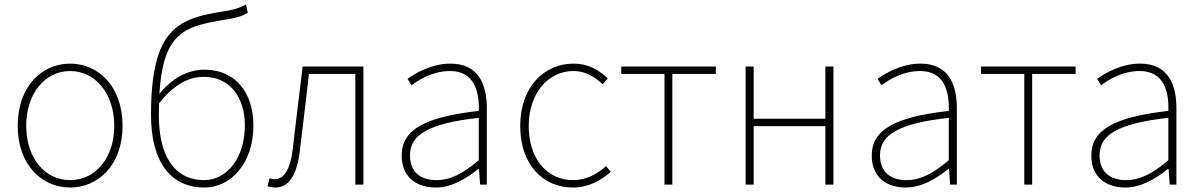

<svg xmlns="http://www.w3.org/2000/svg" viewBox="-20 -824 5361 857"><path d="M293 13C419 13 527 -88 527 -262C527 -439 419 -540 293 -540C167 -540 59 -439 59 -262C59 -88 167 13 293 13ZM293 -20C181 -20 97 -118 97 -262C97 -407 181 -507 293 -507C405 -507 490 -407 490 -262C490 -118 405 -20 293 -20Z M892 13C1008 13 1111 -92 1111 -264C1111 -412 1029 -513 893 -513C818 -513 744 -474 687 -399V-359C759 -452 827 -481 890 -481C1010 -481 1073 -385 1073 -264C1073 -120 993 -20 892 -20C755 -20 689 -133 689 -310C689 -681 789 -704 990 -737C1031 -744 1058 -750 1086 -767L1078 -804C1047 -789 1037 -783 982 -774C777 -742 654 -700 654 -311C654 -101 742 13 892 13Z M1210 13C1268 13 1306 -40 1319 -156C1333 -270 1346 -381 1359 -494H1566V0H1602V-527H1331C1316 -405 1301 -284 1287 -162C1276 -68 1249 -24 1205 -24C1196 -24 1190 -26 1183 -28L1174 7C1185 11 1194 13 1210 13Z M1925 13C1995 13 2061 -26 2115 -70H2118L2123 0H2153V-341C2153 -448 2115 -540 1991 -540C1905 -540 1832 -496 1799 -472L1817 -443C1851 -470 1914 -507 1989 -507C2098 -507 2120 -414 2117 -329C1880 -302 1773 -247 1773 -130C1773 -30 1843 13 1925 13ZM1928 -20C1864 -20 1810 -50 1810 -131C1810 -220 1888 -273 2117 -298V-109C2048 -50 1991 -20 1928 -20Z M2538 13C2606 13 2662 -18 2706 -57L2685 -83C2648 -48 2597 -20 2539 -20C2419 -20 2340 -118 2340 -262C2340 -407 2427 -507 2539 -507C2593 -507 2635 -481 2670 -448L2693 -474C2658 -507 2611 -540 2539 -540C2412 -540 2302 -439 2302 -262C2302 -88 2404 13 2538 13Z M2946 0H2981V-494H3175V-527H2753V-494H2946Z M3308 0H3344V-261H3664V0H3700V-527H3664V-294H3344V-527H3308Z M4023 13C4093 13 4159 -26 4213 -70H4216L4221 0H4251V-341C4251 -448 4213 -540 4089 -540C4003 -540 3930 -496 3897 -472L3915 -443C3949 -470 4012 -507 4087 -507C4196 -507 4218 -414 4215 -329C3978 -302 3871 -247 3871 -130C3871 -30 3941 13 4023 13ZM4026 -20C3962 -20 3908 -50 3908 -131C3908 -220 3986 -273 4215 -298V-109C4146 -50 4089 -20 4026 -20Z M4552 0H4587V-494H4781V-527H4359V-494H4552Z M5003 13C5073 13 5139 -26 5193 -70H5196L5201 0H5231V-341C5231 -448 5193 -540 5069 -540C4983 -540 4910 -496 4877 -472L4895 -443C4929 -470 4992 -507 5067 -507C5176 -507 5198 -414 5195 -329C4958 -302 4851 -247 4851 -130C4851 -30 4921 13 5003 13ZM5006 -20C4942 -20 4888 -50 4888 -131C4888 -220 4966 -273 5195 -298V-109C5126 -50 5069 -20 5006 -20Z"/></svg>

Font: Source Han Sans JP VF
Style: Regular
Weight: 250
Designer: Ryoko NISHIZUKA 西塚涼子 (kana, bopomofo & ideographs); Paul D. Hunt (Latin, Greek & Cyrillic); Sandoll Communications 산돌커뮤니
Foundry: Adobe
Version: Version 2.004;hotconv 1.0.118;makeotfexe 2.5.65603